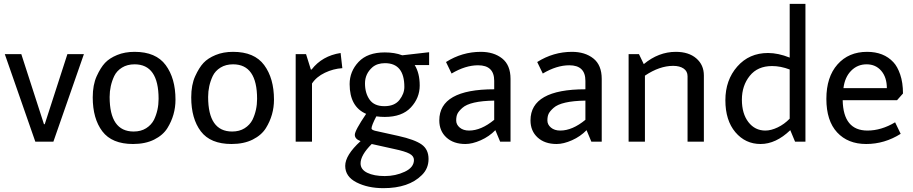

<svg xmlns="http://www.w3.org/2000/svg" viewBox="-20 -738 4756 1000"><path d="M258 0H164L5 -456H91L209 -91H213L331 -456H417Z M681 -403Q643 -403 615.5 -386Q588 -369 575 -342Q551 -291 551 -233Q551 -53 676 -53Q714 -53 741 -70Q768 -87 782 -114Q806 -164 806 -223Q806 -403 681 -403ZM681 -468Q792 -468 843 -399Q894 -330 894 -219Q894 -139 852 -71Q829 -34 783 -11Q737 12 673 12Q563 12 513 -54Q463 -120 463 -231Q463 -296 483.5 -341Q504 -386 527 -410.5Q550 -435 590 -451.5Q630 -468 681 -468Z M1194 -403Q1156 -403 1128.5 -386Q1101 -369 1088 -342Q1064 -291 1064 -233Q1064 -53 1189 -53Q1227 -53 1254 -70Q1281 -87 1295 -114Q1319 -164 1319 -223Q1319 -403 1194 -403ZM1194 -468Q1305 -468 1356 -399Q1407 -330 1407 -219Q1407 -139 1365 -71Q1342 -34 1296 -11Q1250 12 1186 12Q1076 12 1026 -54Q976 -120 976 -231Q976 -296 996.5 -341Q1017 -386 1040 -410.5Q1063 -435 1103 -451.5Q1143 -468 1194 -468Z M1520 -456H1574L1599 -376H1603Q1658 -447 1754 -462L1763 -383Q1716 -380 1672 -359Q1628 -338 1605 -303V0H1520Z M1984 -129Q1961 -129 1940 -132Q1915 -84 1915 -69Q1915 -62 1933 -57L2055 -30Q2140 -11 2176 14.5Q2212 40 2212 90Q2212 140 2177 174Q2109 242 1977 242Q1896 242 1837 212Q1778 182 1778 126Q1778 70 1858 -3Q1828 -14 1828 -36Q1828 -58 1887 -145Q1801 -182 1801 -300Q1801 -366 1847.5 -415.5Q1894 -465 1984 -465Q2036 -465 2075 -450L2215 -466V-399H2140Q2166 -357 2166 -292.5Q2166 -228 2120 -178.5Q2074 -129 1984 -129ZM2086 -285Q2086 -409 1985 -409Q1945 -409 1920 -388Q1881 -354 1881 -303.5Q1881 -253 1905 -219Q1929 -185 1982 -185Q2035 -185 2060.5 -217.5Q2086 -250 2086 -285ZM1858 113Q1858 145 1893 162Q1928 179 1984 179Q2040 179 2088 156.5Q2136 134 2136 95Q2136 75 2113 62.5Q2090 50 2033 38L1916 12Q1858 70 1858 113Z M2554 -273V-317Q2554 -398 2470 -398Q2404 -398 2332 -355L2303 -415Q2387 -468 2484 -468Q2552 -468 2595.5 -433.5Q2639 -399 2639 -327V0H2585L2560 -60Q2528 -27 2484 -7.5Q2440 12 2404 12Q2342 12 2305 -22Q2268 -56 2268 -111Q2268 -273 2554 -273ZM2423 -58Q2486 -58 2554 -114V-214Q2428 -212 2388 -176Q2369 -159 2362.5 -145.5Q2356 -132 2356 -110.5Q2356 -89 2374.5 -73.5Q2393 -58 2423 -58Z M3029 -273V-317Q3029 -398 2945 -398Q2879 -398 2807 -355L2778 -415Q2862 -468 2959 -468Q3027 -468 3070.5 -433.5Q3114 -399 3114 -327V0H3060L3035 -60Q3003 -27 2959 -7.5Q2915 12 2879 12Q2817 12 2780 -22Q2743 -56 2743 -111Q2743 -273 3029 -273ZM2898 -58Q2961 -58 3029 -114V-214Q2903 -212 2863 -176Q2844 -159 2837.5 -145.5Q2831 -132 2831 -110.5Q2831 -89 2849.5 -73.5Q2868 -58 2898 -58Z M3646 -345V0H3561V-341Q3561 -367 3540.5 -381Q3520 -395 3486 -395Q3415 -395 3339 -344V0H3254V-456H3308L3333 -404Q3410 -468 3500 -468Q3567 -468 3606.5 -434Q3646 -400 3646 -345Z M4093 -718H4175V0H4121L4096 -60Q4021 12 3941.5 12Q3862 12 3810 -49.5Q3758 -111 3758 -216Q3758 -321 3820 -391.5Q3882 -462 3980 -462Q4033 -462 4093 -438ZM4001 -394Q3926 -394 3885 -343Q3844 -292 3844 -219Q3844 -146 3878 -102Q3912 -58 3966 -58Q3996 -58 4030.5 -74.5Q4065 -91 4093 -120V-376Q4046 -394 4001 -394Z M4498 -58Q4570 -58 4642 -101L4671 -41Q4587 12 4491.5 12Q4396 12 4340 -48.5Q4284 -109 4284 -223Q4284 -337 4342 -402.5Q4400 -468 4496 -468Q4583 -468 4633 -414Q4654 -392 4668.5 -350Q4683 -308 4683 -251L4652 -216H4369Q4372 -58 4498 -58ZM4373 -279H4599Q4599 -335 4570 -369Q4541 -403 4493.5 -403Q4446 -403 4413 -369.5Q4380 -336 4373 -279Z"/></svg>

Font: Average Sans
Style: Regular
Weight: 400
Designer: Eduardo Rodriguez Tunni
Foundry: Eduardo Rodriguez Tunni
Version: Version 1.001